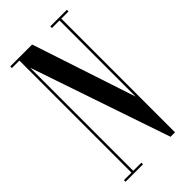

<svg xmlns="http://www.w3.org/2000/svg" viewBox="-219 -762 824 824"><g transform="rotate(-45 193.0 -350.0)"><path d="M22.5 0V-10H68V-690H22.5V-700H155.5L311.5 -228V-690H265.5V-700H366V-690H322.5V0H295.5L79 -635.5V-10H128.5V0Z"/></g></svg>

Font: Imbue 100pt Medium
Style: Regular
Weight: 500
Designer: Tyler Finck
Foundry: Etcetera Type Company
Version: Version 1.102; ttfautohint (v1.8.3)